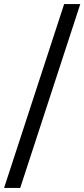

<svg xmlns="http://www.w3.org/2000/svg" viewBox="-20 -720 413 940"><path d="M0 200 294 -700H373L79 200Z"/></svg>

Font: Space Grotesk Light
Style: Regular
Weight: 400
Version: Version 2.000